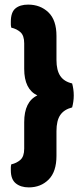

<svg xmlns="http://www.w3.org/2000/svg" viewBox="-20 -682 366 833"><path d="M142 -268Q85 -295 85 -383V-494Q85 -528 68.5 -542.5Q52 -557 29 -562Q27 -570 27 -576Q27 -582 27 -588Q27 -629 47 -645.5Q67 -662 102 -662Q155 -662 190 -628.5Q225 -595 225 -526V-422Q225 -377 241.5 -352.5Q258 -328 293 -320Q296 -309 298 -295.5Q300 -282 300 -268Q300 -254 298 -240.5Q296 -227 293 -216Q258 -207 241.5 -183Q225 -159 225 -113V-6Q225 63 191 97Q157 131 105 131Q70 131 48.5 113.5Q27 96 27 57Q27 51 27 44.5Q27 38 29 31Q52 26 68.5 11.5Q85 -3 85 -37V-152Q85 -241 142 -268Z"/></svg>

Font: Baloo Thambi 2
Style: Bold
Weight: 700
Designer: Aadarsh Rajan and Ek Type
Foundry: Ek Type
Version: Version 1.640;hotconv 1.0.111;makeotfexe 2.5.65597; ttfautoh